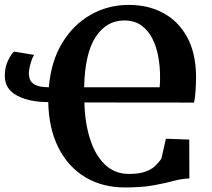

<svg xmlns="http://www.w3.org/2000/svg" viewBox="-20 -772 884 802"><path d="M770.5 -189 771 -26.5Q741 -26 706 -16.5Q671 -7 622.2 2Q573.5 11 502 11Q408 11 336.8 -31.5Q265.5 -74 224.8 -153.8Q184 -233.5 181.5 -345.5Q103 -345.5 51.5 -372.5Q0 -399.5 0 -455.5Q0 -492.5 14.8 -521.5Q29.5 -550.5 39 -556.5L123 -542.5Q118 -537.5 112.8 -522.8Q107.5 -508 104 -492Q100.5 -476 100.5 -466.5Q100.5 -452 105.8 -438.8Q111 -425.5 128.8 -416.8Q146.5 -408 184 -407.5Q193 -515 239.5 -592Q286 -669 358.5 -710.2Q431 -751.5 518 -751.5Q599.5 -751.5 662.2 -717.5Q725 -683.5 761.2 -617.8Q797.5 -552 799 -456Q799 -428 797 -395Q795 -362 790.5 -343.5L332.5 -344Q334.5 -259.5 356 -191.8Q377.5 -124 418.2 -84.8Q459 -45.5 518.5 -45.5Q560.5 -45.5 586.5 -54.8Q612.5 -64 627.8 -78.5Q643 -93 654 -109L673 -192.5ZM331.5 -407.5H647Q648 -418.5 648.5 -433Q649 -447.5 648.5 -459.5Q648 -497.5 640.8 -537.2Q633.5 -577 616.5 -610.8Q599.5 -644.5 570.8 -665.5Q542 -686.5 498.5 -686.5Q425 -686.5 379.8 -618Q334.5 -549.5 331.5 -407.5Z"/></svg>

Font: Merriweather Text Regular
Style: Bold
Weight: 700
Designer: Eben Sorkin
Foundry: Eben Sorkin
Version: Version 2.100; ttfautohint (v1.7.19-72a1) -l 8 -r 50 -G 200 